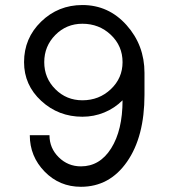

<svg xmlns="http://www.w3.org/2000/svg" viewBox="-20 -717 660 752"><path d="M302.7 -324.2Q368.2 -324.2 414.1 -367.7Q460 -411.1 460 -473.6Q460 -537.1 414.1 -580.6Q368.2 -624 302.7 -624Q240.2 -624 196.8 -580.1Q153.3 -536.1 153.3 -473.6Q153.3 -411.1 196.8 -367.7Q240.2 -324.2 302.7 -324.2ZM74.2 -473.6Q74.2 -567.4 141.1 -632.3Q208 -697.3 302.7 -697.3Q405.3 -697.3 475.6 -618.7Q545.9 -540 545.9 -431.6V-345.7Q545.9 -181.6 477.5 -83.5Q409.2 14.6 296.9 14.6Q212.9 14.6 154.8 -44.9Q96.7 -104.5 96.7 -187.5H173.8Q173.8 -136.7 210 -101.1Q246.1 -65.4 296.9 -65.4Q371.1 -65.4 415.5 -136.2Q460 -207 460 -324.2Q428.7 -293 388.2 -276.4Q347.7 -259.8 302.7 -259.8Q209 -259.8 141.6 -321.8Q74.2 -383.8 74.2 -473.6Z"/></svg>

Font: Lohit Marathi
Style: Regular
Weight: 400
Version: 2.94.2